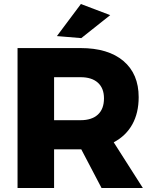

<svg xmlns="http://www.w3.org/2000/svg" viewBox="-20 -942 764 962"><path d="M67.9 0ZM488.8 0 387.2 -193.8H382.8H251V0H67.9V-701.2H382.8Q522 -701.2 598.4 -636.5Q674.8 -571.8 674.8 -455.1Q674.8 -376 642.8 -318.6Q610.8 -261.2 549.8 -229L695.8 0ZM251 -339.8H383.8Q439.9 -339.8 470.5 -367.9Q501 -396 501 -449.2Q501 -500 470.5 -527.6Q439.9 -555.2 383.8 -555.2H251ZM385.3 -921.9 532.2 -866.2 387.2 -751 265.1 -761.2Z"/></svg>

Font: Argentum Sans
Style: Bold
Weight: 700
Designer: Julieta Ulanovsky (Modified by Cristiano Sobral)
Foundry: Julieta Ulanovsky
Version: Version 1.000; ttfautohint (v1.5.65-e2d9)